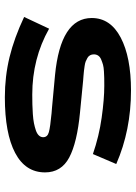

<svg xmlns="http://www.w3.org/2000/svg" viewBox="98 -654 570 807"><g transform="rotate(90 383.5 -250.0)"><path d="M627 -355Q551.8 -380.9 474.1 -391.8Q396.5 -402.8 340.8 -402.8Q338.9 -402.8 335 -402.8Q317.4 -402.8 307.4 -402.6Q297.4 -402.3 279.8 -401.4Q262.2 -400.4 251.7 -397.5Q241.2 -394.5 230 -389.9Q218.8 -385.3 213.4 -377.4Q208 -369.6 208 -358.9Q208 -350.1 211.7 -343.3Q215.3 -336.4 222.9 -332Q230.5 -327.6 237.8 -324.7Q245.1 -321.8 257.3 -320.1Q269.5 -318.4 277.3 -317.4Q285.2 -316.4 298.6 -315.4Q312 -314.5 316.9 -314L452.1 -300.8Q579.1 -288.6 641.6 -255.4Q704.1 -222.2 704.1 -153.8Q704.1 -71.3 622.1 -28.1Q540 15.1 388.2 15.1Q300.8 15.1 219.7 -4.6Q138.7 -24.4 50.8 -65.9L100.1 -170.9Q225.6 -100.1 377 -100.1Q400.4 -100.1 418.5 -100.6Q436.5 -101.1 458.7 -102.5Q481 -104 497.1 -107.2Q513.2 -110.4 527.3 -115.2Q541.5 -120.1 548.8 -127.9Q556.2 -135.7 556.2 -146Q556.2 -164.1 534.9 -169.9Q513.7 -175.8 455.6 -181.2Q440.4 -182.1 432.1 -183.1L294.9 -195.8Q55.2 -219.2 55.2 -350.1Q55.2 -428.7 137.5 -471.9Q219.7 -515.1 359.9 -515.1Q526.9 -515.1 668.9 -453.1Z"/></g></svg>

Font: Messapia Bold
Style: Regular
Weight: 400
Designer: Luca Marsano
Foundry: Collletttivo
Version: Version 1.000;FEAKit 1.0